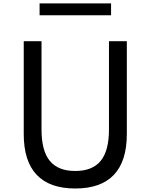

<svg xmlns="http://www.w3.org/2000/svg" viewBox="-20 -1060 859 1096"><path d="M409.5 16Q263.5 16 189.5 -62Q115.5 -140 115.5 -294.5V-825H217V-320Q217 -199.5 264.2 -141.8Q311.5 -84 409.5 -84Q507.5 -84 554.8 -141.8Q602 -199.5 602 -320V-825H704V-294.5Q704 -140 630 -62Q556 16 409.5 16ZM206 -973V-1040.5H614V-973Z"/></svg>

Font: Spartan Thin Medium
Style: Regular
Weight: 500
Version: Version 1.004